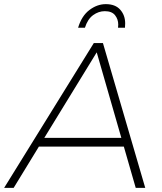

<svg xmlns="http://www.w3.org/2000/svg" viewBox="-64 -908 783 928"><path d="M540 -774H506.5L507.5 -789Q507.5 -815 492 -834.5Q476.5 -854 442.5 -854Q412.5 -854 386 -834.8Q359.5 -815.5 346.5 -774H313.5Q330.5 -831 368 -859.5Q405.5 -888 447.5 -888Q493.5 -888 517.2 -861Q541 -834 541 -795ZM638 0H592L534.5 -199.5H124L2 0H-44L389.5 -700H433.5ZM522.5 -241.5 403.5 -655 150 -241.5Z"/></svg>

Font: Argentum Sans ExtraLight
Style: Italic
Weight: 200
Italic angle: -11°
Designer: Julieta Ulanovsky (font), Cristiano Sobral (main changes and remaster)
Foundry: Julieta Ulanovsky (font), Cristiano Sobral (main changes and remaster)
Version: Version 2.007;June 15, 2022;FontCreator 14.0.0.2814 64-bit; 